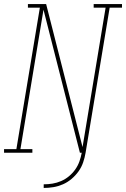

<svg xmlns="http://www.w3.org/2000/svg" viewBox="-57 -755 623 949"><path d="M159 174V156Q181 156 202.5 152.5Q224 149 245 140Q266 131 284 116Q302 101 315 82.5Q328 64 335.5 43Q343 22 347 0H338L158 -707L44 -18H103V0H-37V-18H24L140 -717H81V-735H171L351 -28L465 -717H406V-735H546V-717H485L366 0Q362 24 354 47.5Q346 71 331.5 91.5Q317 112 297 129Q277 146 254 156Q231 166 207 170Q183 174 159 174Z"/></svg>

Font: Iosevka Slab Thin Oblique
Style: Regular
Weight: 100
Italic angle: -9°
Monospace: yes
Designer: Belleve Invis
Foundry: Belleve Invis
Version: Version 11.1.0; ttfautohint (v1.8.3)